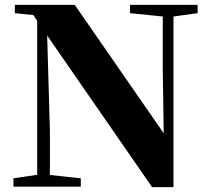

<svg xmlns="http://www.w3.org/2000/svg" viewBox="-20 -767 865 789"><path d="M605 2 173.8 -621.1 185.1 -230V-47.9L312 -34.2V0H35.2V-34.2L132.8 -48.8V-681.2L117.2 -705.1L41 -712.9V-747.1H287.1L652.8 -219.2L648.9 -478V-699.2L514.2 -712.9V-747.1H792V-712.9L692.9 -699.2V2Z"/></svg>

Font: Source Han Serif TW Heavy
Style: Regular
Weight: 900
Designer: Ryoko NISHIZUKA Ë•øÂ°öÊ∂ºÂ≠ê (kana & ideographs); Frank Grie√ühammer (Latin, Greek & Cyrillic); Wenlong ZHANG Âº†ÊñáÈæô 
Foundry: Adobe
Version: Version 2.003;hotconv 1.1.1;makeotfexe 2.6.0